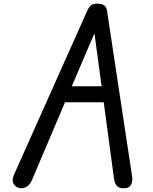

<svg xmlns="http://www.w3.org/2000/svg" viewBox="-20 -1024 834 1044"><path d="M80.5 -3Q60 -10 52 -28.8Q44 -47.5 57 -76L453 -962.5Q462.5 -984.5 473.5 -994.2Q484.5 -1004 510 -1004Q535 -1004 547.2 -994.2Q559.5 -984.5 562 -965L698 -67Q702.5 -38.5 693 -20.2Q683.5 -2 658.5 -0.5Q630.5 1.5 617 -11.8Q603.5 -25 599.5 -55L544 -468H333.5L152.5 -42Q142 -17.5 121.5 -7Q101 3.5 80.5 -3ZM370.5 -555H532.5L493.5 -843Z"/></svg>

Font: Edu SA Hand Medium
Style: Regular
Weight: 500
Designer: Tina and Corey Anderson, Eben Sorkin, Mirko Velimirovic
Foundry: Google for Education
Version: Version 2.000